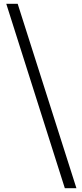

<svg xmlns="http://www.w3.org/2000/svg" viewBox="-20 -812 432 1010"><path d="M13 -792H73L382 178H321Z"/></svg>

Font: Source Han Sans CN Normal
Style: Regular
Weight: 350
Designer: Ryoko NISHIZUKA 西塚涼子 (kana, bopomofo & ideographs); Paul D. Hunt (Latin, Greek & Cyrillic); Sandoll Communications 산돌커뮤니
Foundry: Adobe
Version: Version 2.004;hotconv 1.0.118;makeotfexe 2.5.65603